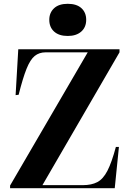

<svg xmlns="http://www.w3.org/2000/svg" viewBox="-20 -989 689 1009"><path d="M33 0V-14L441 -714H220Q186 -714 162.5 -695Q139 -676 119.5 -627.5Q100 -579 78 -491L62 -489L76 -730H608V-714L203 -16H415Q461 -16 491.5 -32Q522 -48 544.5 -91.5Q567 -135 589 -217H605L583 0ZM336 -800Q290 -800 264.5 -823Q239 -846 239 -885Q239 -922 264 -945.5Q289 -969 336 -969Q383 -969 408 -946Q433 -923 433 -885Q433 -846 407 -823Q381 -800 336 -800Z"/></svg>

Font: Literata 72pt
Style: Bold
Weight: 700
Designer: Latin by Veronika Burian and Jose Scaglione. Greek by Irene Vlachou. Cyrillic by Vera Evstafieva.
Foundry: TypeTogether
Version: Version 3.002